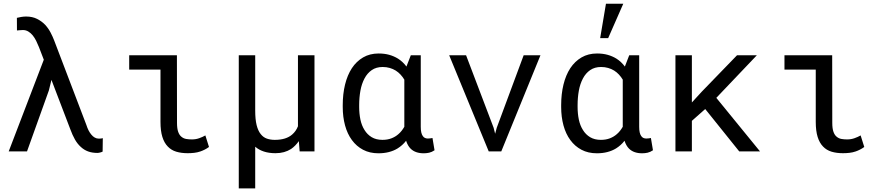

<svg xmlns="http://www.w3.org/2000/svg" viewBox="-20 -832 4841 1055"><path d="M128.4 0 248.5 -335 262.7 -393.1 284.7 -335.4 366.2 -122.1Q377.9 -89.8 391.8 -65.4Q405.8 -41 423.8 -24.9Q441.4 -8.3 463.9 0Q486.3 8.3 515.1 8.3Q521 8.3 529.8 6.1Q538.6 3.9 543.9 1L544.9 -72.8Q539.1 -71.3 534.9 -70.8Q530.8 -70.3 522.5 -70.3Q510.7 -70.3 500.5 -76.2Q490.2 -82 481.9 -92.3Q473.6 -102.1 466.8 -115.2Q460 -128.4 454.6 -145.5L277.8 -609.4Q270.5 -628.9 258.5 -652.1Q246.6 -675.3 228.5 -695.3Q210 -714.8 184.1 -728Q158.2 -741.2 123 -741.2Q110.8 -741.2 96.2 -738.8Q81.5 -736.3 72.8 -733.9L73.2 -664.6Q79.6 -665 89.4 -666Q99.1 -667 105.5 -667Q122.1 -667 135.5 -658.9Q148.9 -650.9 159.7 -637.7Q170.4 -624.5 178.7 -607.7Q187 -590.8 193.8 -573.7L220.7 -503.9L27.8 0Z M689.9 -528.3V-449.7H861.8V-162.1Q861.8 -112.8 872.1 -79.8Q882.3 -46.9 901.9 -26.9Q920.9 -6.8 948.5 1.5Q976.1 9.8 1011.2 9.8Q1029.3 9.8 1046.9 7.8Q1064.5 5.9 1081.5 0Q1092.8 -3.9 1104.5 -9.8Q1116.2 -15.6 1128.4 -24.4L1108.4 -87.9Q1094.2 -79.6 1075.2 -72.8Q1056.2 -65.9 1034.2 -65.9Q1018.1 -65.9 1003.4 -68.4Q988.8 -70.8 977.5 -80.1Q965.8 -88.9 959.2 -107.2Q952.6 -125.5 952.6 -157.2L952.1 -528.3Z M1382.3 -528.3H1292V203.1H1382.3V-25.9Q1402.3 -8.3 1430.2 0.7Q1458 9.8 1493.7 9.8Q1519 9.8 1540.3 3.9Q1561.5 -2 1579.1 -13.2Q1591.3 -21.5 1602.1 -32.5Q1612.8 -43.5 1622.1 -56.6L1626.5 0H1708V-528.3H1617.2V-138.2Q1611.8 -124.5 1604 -113.3Q1596.2 -102.1 1585.4 -92.8Q1569.3 -78.6 1545.4 -71Q1521.5 -63.5 1489.7 -63.5Q1466.3 -63.5 1446.5 -70.3Q1426.8 -77.1 1412.6 -95.2Q1397.9 -113.3 1390.1 -144.5Q1382.3 -175.8 1382.3 -224.6Z M2292 -528.3H2237.3L2214.8 -470.2L2213.4 -466.3Q2203.6 -479.5 2191.9 -490.5Q2180.2 -501.5 2167 -509.8Q2145 -523.4 2118.7 -530.8Q2092.3 -538.1 2060.5 -538.1Q2012.2 -538.1 1975.3 -516.6Q1938.5 -495.1 1913.6 -457.5Q1888.7 -419.4 1876 -367.4Q1863.3 -315.4 1863.3 -254.4V-244.1Q1863.3 -189.5 1876 -142.8Q1888.7 -96.2 1913.6 -62.5Q1938.5 -28.3 1975.1 -9Q2011.7 10.3 2059.6 10.3Q2090.8 10.3 2117.2 3.4Q2143.6 -3.4 2165 -16.6Q2178.2 -24.9 2189.9 -35.4Q2201.7 -45.9 2211.4 -58.6Q2215.8 -44.9 2221.9 -34.2Q2228 -23.4 2235.8 -15.6Q2249 -2.4 2267.1 3.9Q2285.2 10.3 2308.1 10.3Q2323.7 10.3 2338.1 7.1Q2352.5 3.9 2367.7 -6.3L2356.4 -73.7Q2351.6 -72.8 2345 -71.8Q2338.4 -70.8 2331.1 -70.8Q2322.3 -70.8 2315.2 -74Q2308.1 -77.1 2303.2 -84.5Q2297.9 -91.8 2294.9 -104.2Q2292 -116.7 2292 -135.3ZM1953.6 -244.1V-254.4Q1953.6 -295.9 1960.4 -333.7Q1967.3 -371.6 1982.9 -400.9Q1998 -429.7 2022.7 -446.8Q2047.4 -463.9 2082.5 -463.9Q2103.5 -463.9 2121.3 -458.7Q2139.2 -453.6 2154.3 -444.3Q2168.9 -435.1 2180.7 -422.4Q2192.4 -409.7 2201.7 -394.5V-160.2Q2201.7 -150.9 2201.7 -146.2Q2201.7 -141.6 2201.7 -135.3Q2194.8 -123.5 2186.8 -113.3Q2178.7 -103 2168.9 -94.7Q2152.3 -80.1 2130.6 -71.8Q2108.9 -63.5 2081.5 -63.5Q2046.9 -63.5 2022.5 -78.1Q1998 -92.8 1982.9 -117.7Q1967.3 -142.1 1960.4 -174.8Q1953.6 -207.5 1953.6 -244.1Z M2665.5 0H2734.4L2949.7 -528.3H2857.4L2709.5 -129.9L2700.7 -97.2L2692.4 -129.9L2541 -528.3H2448.2Z M3492.2 -528.3H3437.5L3415 -470.2L3413.6 -466.3Q3403.8 -479.5 3392.1 -490.5Q3380.4 -501.5 3367.2 -509.8Q3345.2 -523.4 3318.8 -530.8Q3292.5 -538.1 3260.7 -538.1Q3212.4 -538.1 3175.5 -516.6Q3138.7 -495.1 3113.8 -457.5Q3088.9 -419.4 3076.2 -367.4Q3063.5 -315.4 3063.5 -254.4V-244.1Q3063.5 -189.5 3076.2 -142.8Q3088.9 -96.2 3113.8 -62.5Q3138.7 -28.3 3175.3 -9Q3211.9 10.3 3259.8 10.3Q3291 10.3 3317.4 3.4Q3343.8 -3.4 3365.2 -16.6Q3378.4 -24.9 3390.1 -35.4Q3401.9 -45.9 3411.6 -58.6Q3416 -44.9 3422.1 -34.2Q3428.2 -23.4 3436 -15.6Q3449.2 -2.4 3467.3 3.9Q3485.4 10.3 3508.3 10.3Q3523.9 10.3 3538.3 7.1Q3552.7 3.9 3567.9 -6.3L3556.6 -73.7Q3551.8 -72.8 3545.2 -71.8Q3538.6 -70.8 3531.2 -70.8Q3522.5 -70.8 3515.4 -74Q3508.3 -77.1 3503.4 -84.5Q3498 -91.8 3495.1 -104.2Q3492.2 -116.7 3492.2 -135.3ZM3153.8 -244.1V-254.4Q3153.8 -295.9 3160.6 -333.7Q3167.5 -371.6 3183.1 -400.9Q3198.2 -429.7 3222.9 -446.8Q3247.6 -463.9 3282.7 -463.9Q3303.7 -463.9 3321.5 -458.7Q3339.4 -453.6 3354.5 -444.3Q3369.1 -435.1 3380.9 -422.4Q3392.6 -409.7 3401.9 -394.5V-160.2Q3401.9 -150.9 3401.9 -146.2Q3401.9 -141.6 3401.9 -135.3Q3395 -123.5 3387 -113.3Q3378.9 -103 3369.1 -94.7Q3352.5 -80.1 3330.8 -71.8Q3309.1 -63.5 3281.7 -63.5Q3247.1 -63.5 3222.7 -78.1Q3198.2 -92.8 3183.1 -117.7Q3167.5 -142.1 3160.6 -174.8Q3153.8 -207.5 3153.8 -244.1ZM3309.6 -811.5 3277.8 -622.6H3321.8L3404.8 -811.5Z M3855 -232.9 4042 0H4156.2L3916 -294.4L4138.7 -528.3H4029.8L3835.4 -327.6L3781.7 -269V-528.3H3691.4V0H3781.7V-168Z M4290.5 -528.3V-449.7H4462.4V-162.1Q4462.4 -112.8 4472.7 -79.8Q4482.9 -46.9 4502.4 -26.9Q4521.5 -6.8 4549.1 1.5Q4576.7 9.8 4611.8 9.8Q4629.9 9.8 4647.5 7.8Q4665 5.9 4682.1 0Q4693.4 -3.9 4705.1 -9.8Q4716.8 -15.6 4729 -24.4L4709 -87.9Q4694.8 -79.6 4675.8 -72.8Q4656.7 -65.9 4634.8 -65.9Q4618.7 -65.9 4604 -68.4Q4589.4 -70.8 4578.1 -80.1Q4566.4 -88.9 4559.8 -107.2Q4553.2 -125.5 4553.2 -157.2L4552.7 -528.3Z"/></svg>

Font: Roboto Mono
Style: Regular
Weight: 400
Monospace: yes
Designer: Google
Version: Version 3.000